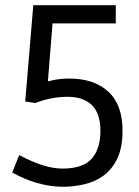

<svg xmlns="http://www.w3.org/2000/svg" viewBox="-20 -523 533 738"><path d="M108 -503H425V-433H182L164 -210Q175 -213 187 -215.5Q199 -218 214 -219.5Q229 -221 247 -221Q341 -221 396 -171Q451 -121 451 -21Q451 44 431 86Q411 128 378 152Q345 176 303.5 185.5Q262 195 219 195Q121 193 27 140L54 73Q150 125 220 125Q298 125 332 87.5Q366 50 366 -21Q366 -50 359 -74Q352 -98 337 -115Q322 -132 297.5 -141.5Q273 -151 238 -151Q214 -151 192 -147.5Q170 -144 151.5 -139Q133 -134 116 -127L77 -133Z"/></svg>

Font: Actor
Style: Regular
Weight: 400
Designer: Thomas Junold
Foundry: Thomas Junold
Version: Version 1.001